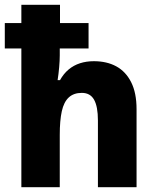

<svg xmlns="http://www.w3.org/2000/svg" viewBox="-20 -780 651 800"><path d="M230 -760V-684H349V-578H229V-549Q229 -528 226.5 -499.5Q224 -471 220 -446H230Q245 -473 266 -490.5Q287 -508 313.5 -516.5Q340 -525 371 -525Q425 -525 464.5 -503.5Q504 -482 526.5 -437.5Q549 -393 549 -325V0H388V-278Q388 -336 372 -364.5Q356 -393 321 -393Q287 -393 266.5 -374Q246 -355 237.5 -316.5Q229 -278 229 -218V0H69V-578H0V-684H69V-760Z"/></svg>

Font: Noto Sans Khmer SemiCondensed ExtraBold
Style: Regular
Weight: 800
Width: 4
Designer: Danh Hong and the Monotype Design Team
Foundry: Monotype Imaging Inc.
Version: Version 2.004